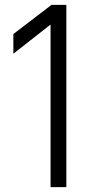

<svg xmlns="http://www.w3.org/2000/svg" viewBox="-20 -770 417 790"><path d="M188 0V-669L35 -549V-630L192 -750H253V0Z"/></svg>

Font: Orkney Light
Style: Regular
Weight: 300
Designer: Samuel Oakes and Alfredo Marco Pradil
Foundry: Alfredo Marco Pradil
Version: 1.0; ttfautohint (v1.5)